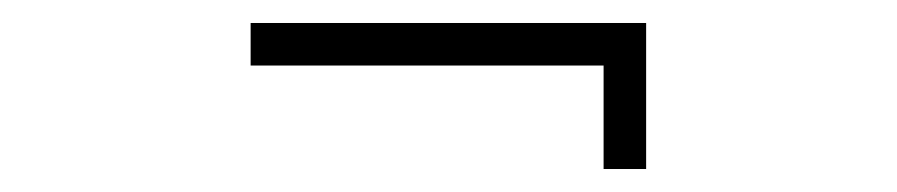

<svg xmlns="http://www.w3.org/2000/svg" viewBox="-20 -414 780 167"><path d="M542 -394V-267H505V-357H198V-394Z"/></svg>

Font: M Major Mono Display
Style: Regular
Weight: 400
Designer: Emre Parlak
Foundry: Emre Parlak
Version: Version 2.000; ttfautohint (v1.8) -l 8 -r 50 -G 200 -x 14 -D